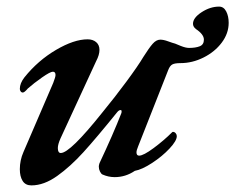

<svg xmlns="http://www.w3.org/2000/svg" viewBox="-20 -547 712 581"><path d="M40 -35Q40 -62 51 -87L141 -296Q148 -314 148 -320Q148 -330 140 -330Q132 -330 107 -312.5Q82 -295 64 -279Q54 -267 49 -267Q45 -267 42.5 -270.5Q40 -274 40 -278Q40 -295 54 -313Q95 -364 149.5 -396Q204 -428 245 -428Q261 -428 271 -419.5Q281 -411 281 -396Q281 -381 271 -362L211 -232L163 -128Q155 -110 155 -99Q155 -84 164 -84Q192 -84 290 -207Q327 -252 362.5 -300Q398 -348 414 -375Q431 -402 442 -414.5Q453 -427 465 -427Q475 -427 488.5 -422Q502 -417 510 -415Q512 -414 527 -408Q542 -402 552 -402Q572 -402 584.5 -407Q597 -412 597 -427Q597 -443 573 -459Q564 -466 564 -475Q564 -493 590 -510Q616 -527 643 -527Q657 -527 664.5 -512.5Q672 -498 672 -478Q672 -446 651 -418Q630 -390 596 -373Q562 -356 526 -356Q509 -356 501.5 -352Q494 -348 489 -335L398 -104Q393 -92 393 -86Q393 -76 401 -76Q414 -76 445 -99Q476 -122 500 -146Q502 -148 503 -148Q508 -148 511.5 -144Q515 -140 515 -135Q515 -121 493 -97.5Q471 -74 440.5 -54Q410 -34 388 -30Q360 -11 327 -11Q308 -11 290 -19Q286 -21 282.5 -28Q279 -35 279 -43Q279 -47 281 -53Q322 -140 347 -204Q348 -206 348 -210Q348 -214 345 -214Q340 -214 335 -208Q272 -130 232.5 -86.5Q193 -43 153 -14.5Q113 14 75 14Q57 14 48.5 0.5Q40 -13 40 -35Z"/></svg>

Font: EB Garamond SemiBold
Style: Italic
Weight: 600
Italic angle: -17.2°
Designer: Georg Duffner and Octavio Pardo
Foundry: Georg Duffner
Version: Version 1.000